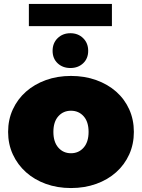

<svg xmlns="http://www.w3.org/2000/svg" viewBox="-20 -941 718 971"><path d="M21 -274Q21 -336 45 -388Q69 -440 111.5 -477.5Q154 -515 212 -536Q270 -557 339 -557Q408 -557 466.5 -536Q525 -515 567.5 -477.5Q610 -440 633.5 -388Q657 -336 657 -274Q657 -212 633.5 -160Q610 -108 567.5 -70Q525 -32 466.5 -11Q408 10 339 10Q270 10 212 -11Q154 -32 111.5 -70Q69 -108 45 -160Q21 -212 21 -274ZM428 -274Q428 -325 403 -353Q378 -381 339 -381Q300 -381 275 -353Q250 -325 250 -274Q250 -223 275 -194.5Q300 -166 339 -166Q378 -166 403 -194.5Q428 -223 428 -274ZM246 -684Q246 -723 271.5 -748Q297 -773 336 -773Q375 -773 400.5 -748Q426 -723 426 -684Q426 -645 400.5 -621Q375 -597 336 -597Q297 -597 271.5 -621Q246 -645 246 -684ZM126 -921H546V-809H126Z"/></svg>

Font: CMG Sans Black
Style: Regular
Weight: 900
Designer: Julieta Ulanovsky
Foundry: Julieta Ulanovsky
Version: Version 7.200